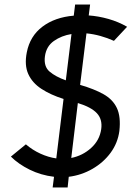

<svg xmlns="http://www.w3.org/2000/svg" viewBox="-20 -772 603 846"><path d="M311 -752H377L371 -704Q414 -701 458 -688.5Q502 -676 540 -654L482 -592Q453 -605 422.5 -613.5Q392 -622 361 -625L333 -398Q395 -380 436 -357Q477 -334 495 -296Q513 -258 506 -195Q499 -142 467.5 -99Q436 -56 387.5 -28Q339 0 283 7L278 54H212L218 7Q160 0 110.5 -24.5Q61 -49 28 -82L94 -136Q123 -111 158 -95Q193 -79 228 -74L260 -336Q203 -354 162.5 -380.5Q122 -407 104.5 -446Q87 -485 98 -541Q112 -613 167 -654.5Q222 -696 305 -703ZM178 -524Q172 -479 198.5 -456.5Q225 -434 270 -418L295 -622Q251 -615 217.5 -591.5Q184 -568 178 -524ZM426 -203Q432 -246 407 -273Q382 -300 323 -318L294 -76Q344 -86 381.5 -120Q419 -154 426 -203Z"/></svg>

Font: Kulim Park
Style: Italic
Weight: 400
Italic angle: -8°
Designer: Noponies / Dale Sattler
Foundry: Noponies
Version: Version 1.000; ttfautohint (v1.8.3)